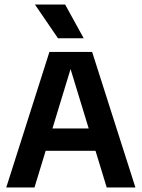

<svg xmlns="http://www.w3.org/2000/svg" viewBox="-20 -823 622 843"><path d="M7.5 0 197 -595H384.5L574.5 0H448.5L283 -542H296.5L131.5 0ZM129 -161 155 -259H426L452 -161ZM234.5 -655 133.5 -803H266L347.5 -655Z"/></svg>

Font: Encode Sans SC SemiCondensed SemiBold
Style: Regular
Weight: 600
Width: 4
Designer: Multiple Designers
Foundry: Impallari Type
Version: Version 3.002